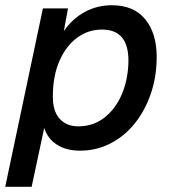

<svg xmlns="http://www.w3.org/2000/svg" viewBox="-46 -564 666 734"><path d="M-26 150 118 -532H214L198 -445Q231 -493 278.5 -518.5Q326 -544 381 -544Q466 -544 509.5 -490Q553 -436 553 -347Q553 -270 530 -204Q507 -138 467 -89.5Q427 -41 374 -14.5Q321 12 260 12Q207 12 171.5 -11Q136 -34 123 -75L75 150ZM253 -81Q311 -81 354 -115Q397 -149 420.5 -205.5Q444 -262 445 -330Q446 -451 344 -451Q291 -451 248.5 -419.5Q206 -388 181 -330.5Q156 -273 156 -195Q156 -138 182.5 -109.5Q209 -81 253 -81Z"/></svg>

Font: Geist Mono Medium
Style: Italic
Weight: 500
Italic angle: -12°
Monospace: yes
Designer: Basement.studio, Andrés Briganti, Mateo Zaragoza
Foundry: Basement.studio, Vercel, Andrés Briganti, Guido Ferreyra, Mateo Zaragoza
Version: Version 1.500; ttfautohint (v1.8.4.7-5d5b)